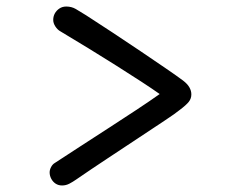

<svg xmlns="http://www.w3.org/2000/svg" viewBox="-20 -616 690 588"><path d="M170 -48Q159 -48 150.5 -53.5Q142 -59 137 -68.5Q132 -78 132 -88Q132 -96 136.5 -104.5Q141 -113 148 -117Q183 -140 225.5 -167.5Q268 -195 312 -223.5Q356 -252 397 -279Q438 -306 469 -328Q448 -343 413.5 -365.5Q379 -388 337 -414.5Q295 -441 251 -468Q207 -495 165 -520Q156 -525 149.5 -535Q143 -545 143 -555Q143 -566 148 -575Q153 -584 162 -590Q171 -596 183 -596Q199 -596 212 -588.5Q225 -581 244 -569Q281 -545 324.5 -516.5Q368 -488 410 -459.5Q452 -431 486.5 -407.5Q521 -384 541 -369Q554 -359 560 -348.5Q566 -338 566 -327Q566 -314 558 -304Q550 -294 530 -279Q518 -269 484 -246.5Q450 -224 404 -193.5Q358 -163 308 -130Q258 -97 213 -66Q203 -59 192.5 -53.5Q182 -48 170 -48Z"/></svg>

Font: Playpen Sans Arabic
Style: Regular
Weight: 400
Designer: Azza Alameddine, Laura Meseguer, Veronika Burian, José Scaglione
Foundry: TypeTogether
Version: Version 2.000